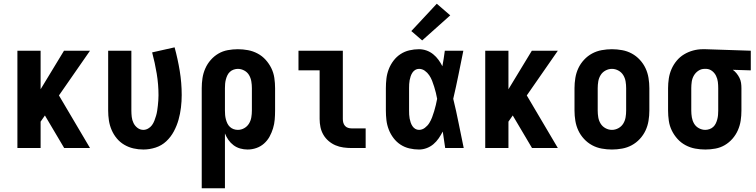

<svg xmlns="http://www.w3.org/2000/svg" viewBox="-20 -791 4040 1026"><path d="M73 0V-520H197V-314L322 -520H461L295 -281L461 0H323L220 -174L197 -141V0Z M746 8Q719 8 693 2Q667 -4 644 -17.5Q621 -31 604 -51.5Q587 -72 576.5 -96.5Q566 -121 562 -147Q558 -173 558 -200V-520H682V-200Q682 -183 684 -166Q686 -149 693.5 -133.5Q701 -118 715 -107.5Q729 -97 746 -97Q759 -97 771.5 -104Q784 -111 792 -122Q800 -133 805 -146Q810 -159 814 -172.5Q818 -186 820 -199.5Q822 -213 823.5 -226.5Q825 -240 826 -254Q827 -268 827 -282Q827 -340 817.5 -397.5Q808 -455 793 -511L913 -538Q930 -476 940.5 -412Q951 -348 951 -283Q951 -250 947 -216.5Q943 -183 934 -151Q925 -119 909 -89Q893 -59 868.5 -36Q844 -13 811.5 -2.5Q779 8 746 8Z M1058 215V-320Q1058 -347 1062 -373.5Q1066 -400 1077 -425Q1088 -450 1106 -470.5Q1124 -491 1147 -504.5Q1170 -518 1197 -523Q1224 -528 1251 -528Q1278 -528 1305 -523Q1332 -518 1356.5 -505Q1381 -492 1399.5 -471.5Q1418 -451 1430 -426.5Q1442 -402 1446 -374.5Q1450 -347 1450 -320V-200Q1450 -176 1448 -152Q1446 -128 1439 -105Q1432 -82 1420.5 -61Q1409 -40 1391 -24Q1373 -8 1350 0Q1327 8 1303 8Q1283 8 1263.5 2.5Q1244 -3 1228 -15Q1212 -27 1200.5 -43.5Q1189 -60 1182 -78V215ZM1251 -97Q1269 -97 1285 -106Q1301 -115 1310.5 -130.5Q1320 -146 1323 -164Q1326 -182 1326 -200V-320Q1326 -338 1323 -356Q1320 -374 1311 -389.5Q1302 -405 1285.5 -414Q1269 -423 1251 -423Q1240 -423 1228.5 -419Q1217 -415 1208.5 -407Q1200 -399 1195 -388.5Q1190 -378 1187 -366.5Q1184 -355 1183 -343.5Q1182 -332 1182 -320V-200Q1182 -188 1183 -176.5Q1184 -165 1187 -153.5Q1190 -142 1195 -131.5Q1200 -121 1208.5 -113Q1217 -105 1228 -101Q1239 -97 1251 -97Z M1858 0Q1837 0 1815 -3Q1793 -6 1773 -14.5Q1753 -23 1736 -37.5Q1719 -52 1708 -71Q1697 -90 1692.5 -111.5Q1688 -133 1688 -155V-415H1575V-520H1812V-155Q1812 -145 1814.5 -135.5Q1817 -126 1823.5 -118.5Q1830 -111 1839.5 -108Q1849 -105 1858 -105H1934V0Z M2219 8Q2193 8 2167.5 2Q2142 -4 2120.5 -18Q2099 -32 2083 -53Q2067 -74 2057.5 -98.5Q2048 -123 2045 -148.5Q2042 -174 2042 -200V-320Q2042 -346 2045 -371.5Q2048 -397 2057.5 -421.5Q2067 -446 2083 -467Q2099 -488 2120.5 -502Q2142 -516 2167.5 -522Q2193 -528 2219 -528Q2240 -528 2259.5 -521Q2279 -514 2295 -501Q2311 -488 2323 -471.5Q2335 -455 2344 -437Q2348 -457 2351 -478Q2354 -499 2357 -520H2456Q2443 -456 2430 -391.5Q2417 -327 2402 -263Q2418 -198 2431 -132Q2444 -66 2458 0H2359Q2356 -22 2352.5 -44Q2349 -66 2346 -88Q2336 -69 2324 -51.5Q2312 -34 2296 -20.5Q2280 -7 2260 0.5Q2240 8 2219 8ZM2219 -97Q2236 -97 2250.5 -108Q2265 -119 2274 -133.5Q2283 -148 2289 -164Q2295 -180 2300 -196.5Q2305 -213 2309 -230Q2313 -247 2316 -263Q2313 -280 2309 -296Q2305 -312 2300 -328Q2295 -344 2289 -359.5Q2283 -375 2273.5 -389Q2264 -403 2250 -413Q2236 -423 2219 -423Q2208 -423 2199 -417.5Q2190 -412 2184 -403Q2178 -394 2174.5 -383.5Q2171 -373 2169 -362.5Q2167 -352 2166.5 -341.5Q2166 -331 2166 -320V-200Q2166 -189 2166.5 -178.5Q2167 -168 2169 -157.5Q2171 -147 2174.5 -136.5Q2178 -126 2184 -117Q2190 -108 2199 -102.5Q2208 -97 2219 -97ZM2236 -575 2178 -625 2314 -771 2386 -709Z M2573 0V-520H2697V-314L2822 -520H2961L2795 -281L2961 0H2823L2720 -174L2697 -141V0Z M3250 8Q3223 8 3195.5 3Q3168 -2 3144 -15Q3120 -28 3101 -48.5Q3082 -69 3070.5 -93.5Q3059 -118 3054.5 -145.5Q3050 -173 3050 -200V-320Q3050 -347 3054.5 -374.5Q3059 -402 3070.5 -426.5Q3082 -451 3101 -471.5Q3120 -492 3144 -505Q3168 -518 3195.5 -523Q3223 -528 3250 -528Q3277 -528 3304.5 -523Q3332 -518 3356 -505Q3380 -492 3399 -471.5Q3418 -451 3429.5 -426.5Q3441 -402 3445.5 -374.5Q3450 -347 3450 -320V-200Q3450 -173 3445.5 -145.5Q3441 -118 3429.5 -93.5Q3418 -69 3399 -48.5Q3380 -28 3356 -15Q3332 -2 3304.5 3Q3277 8 3250 8ZM3250 -97Q3268 -97 3284.5 -106Q3301 -115 3310.5 -130.5Q3320 -146 3323 -164Q3326 -182 3326 -200V-320Q3326 -338 3323 -356Q3320 -374 3310.5 -389.5Q3301 -405 3284.5 -414Q3268 -423 3250 -423Q3232 -423 3215.5 -414Q3199 -405 3189.5 -389.5Q3180 -374 3177 -356Q3174 -338 3174 -320V-200Q3174 -182 3177 -164Q3180 -146 3189.5 -130.5Q3199 -115 3215.5 -106Q3232 -97 3250 -97Z M3749 8Q3722 8 3695 3Q3668 -2 3643.5 -15Q3619 -28 3600.5 -48.5Q3582 -69 3570 -93.5Q3558 -118 3554 -145.5Q3550 -173 3550 -200V-320Q3550 -346 3554 -372Q3558 -398 3568.5 -422Q3579 -446 3596 -466.5Q3613 -487 3635.5 -500.5Q3658 -514 3683.5 -521Q3709 -528 3735 -528Q3739 -528 3742.5 -528Q3746 -528 3750 -528L3992 -520V-415L3896 -418Q3907 -410 3916 -399Q3925 -388 3931.5 -375Q3938 -362 3940 -348Q3942 -334 3942 -320V-200Q3942 -173 3938 -146.5Q3934 -120 3923 -95Q3912 -70 3894 -49.5Q3876 -29 3853 -15.5Q3830 -2 3803 3Q3776 8 3749 8ZM3749 -97Q3760 -97 3771.5 -101Q3783 -105 3791.5 -113Q3800 -121 3805 -131.5Q3810 -142 3813 -153.5Q3816 -165 3817 -176.5Q3818 -188 3818 -200V-320Q3818 -337 3816 -353.5Q3814 -370 3806.5 -385.5Q3799 -401 3785.5 -411.5Q3772 -422 3755 -423H3750Q3749 -423 3747.5 -423Q3746 -423 3745 -423Q3727 -423 3712 -413Q3697 -403 3688 -387.5Q3679 -372 3676.5 -354.5Q3674 -337 3674 -320V-200Q3674 -182 3677 -164Q3680 -146 3689 -130.5Q3698 -115 3714.5 -106Q3731 -97 3749 -97Z"/></svg>

Font: Iosevka SS04 Extrabold
Style: Regular
Weight: 800
Monospace: yes
Designer: Belleve Invis
Foundry: Belleve Invis
Version: Version 19.0.0; ttfautohint (v1.8.4)